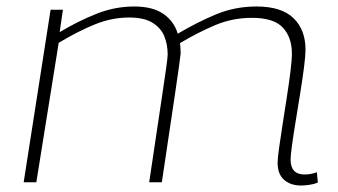

<svg xmlns="http://www.w3.org/2000/svg" viewBox="-20 -562 1041 592"><path d="M908 10Q876 10 856 -7.5Q836 -25 836 -60Q836 -74 840.5 -106Q845 -138 851.5 -179.5Q858 -221 864.5 -263Q871 -305 875.5 -341Q880 -377 880 -397Q880 -447 852 -477Q824 -507 757 -507Q697 -507 643.5 -484.5Q590 -462 535 -429Q537 -415 537 -397Q535 -376 519.5 -271.5Q504 -167 479 0H440Q465 -170 481 -274.5Q497 -379 497 -394Q497 -425 486.5 -450.5Q476 -476 450 -492Q424 -508 378 -508Q325 -508 273 -487Q221 -466 161 -430L92 0H53L136 -532H174L164 -463Q221 -497 277.5 -519.5Q334 -542 394 -542Q451 -542 484 -519Q517 -496 528 -458Q587 -493 645.5 -517.5Q704 -542 771 -542Q848 -542 885 -506Q922 -470 922 -409Q922 -391 917.5 -355.5Q913 -320 906 -276.5Q899 -233 892 -190.5Q885 -148 880.5 -115.5Q876 -83 876 -70Q876 -24 919 -24Q939 -24 957 -31L960 1Q948 6 933.5 8Q919 10 908 10Z"/></svg>

Font: Georama Extended ExtraLight
Style: Italic
Weight: 200
Width: 7
Italic angle: -9°
Designer: Jean-Baptiste Levee
Foundry: Production Type
Version: Version 1.000